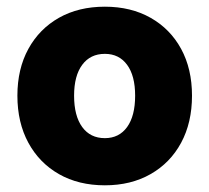

<svg xmlns="http://www.w3.org/2000/svg" viewBox="-20 -538 626 574"><path d="M32 -252Q32 -332 64.8 -391.8Q97.5 -451.5 156.2 -484.8Q215 -518 293.5 -518Q371.5 -518 430.2 -484.8Q489 -451.5 521.5 -391.8Q554 -332 554 -252Q554 -171.5 521.5 -111.2Q489 -51 430.2 -17.5Q371.5 16 293.5 16Q215 16 156.2 -17.5Q97.5 -51 64.8 -111.2Q32 -171.5 32 -252ZM384 -252Q384 -311.5 360 -344.2Q336 -377 293.5 -377Q250 -377 225.8 -344.2Q201.5 -311.5 201.5 -252Q201.5 -191.5 225.8 -158.2Q250 -125 293.5 -125Q336 -125 360 -158.2Q384 -191.5 384 -252Z"/></svg>

Font: Overused Grotesk ExtraBold
Style: Regular
Weight: 800
Version: Version 0.004